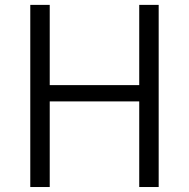

<svg xmlns="http://www.w3.org/2000/svg" viewBox="-20 -751 759 771"><path d="M101.6 0V-731.4H179.7V-409.2H539.1V-731.4H617.2V0H539.1V-343.8H179.7V0Z"/></svg>

Font: Batunionen A1
Style: Regular
Weight: 400
Designer: HanYang I&C Co.,Ltd.
Foundry: HanYang I&C Co.,Ltd.
Version: Version 2.50; ttfautohint (v1.6)